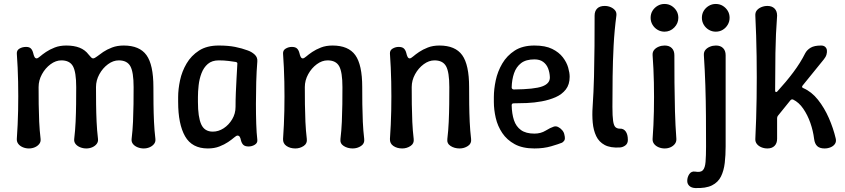

<svg xmlns="http://www.w3.org/2000/svg" viewBox="-20 -740 4271 970"><path d="M126 10Q110 10 95.5 4Q81 -2 72.5 -13Q64 -24 65 -39Q70 -109 71.5 -181.5Q73 -254 71.5 -327Q70 -400 65 -469Q64 -486 78.5 -494.5Q93 -503 112 -503Q128 -503 136 -495Q144 -487 148 -471Q150 -461 154 -453Q158 -445 165 -445Q171 -445 182.5 -455Q194 -465 212.5 -477.5Q231 -490 256.5 -500Q282 -510 315 -510Q354 -510 382 -499Q410 -488 428 -464Q435 -456 440 -450.5Q445 -445 450 -445Q458 -445 470.5 -455Q483 -465 501.5 -477.5Q520 -490 546 -500Q572 -510 605 -510Q685 -510 720 -461.5Q755 -413 755 -300Q755 -258 755.5 -213.5Q756 -169 758 -125Q760 -81 765 -39Q767 -24 758.5 -13Q750 -2 736 4Q722 10 706 10Q690 10 675 4Q660 -2 651.5 -13Q643 -24 645 -39Q650 -81 652 -125Q654 -169 654.5 -213.5Q655 -258 655 -300Q655 -376 638.5 -405.5Q622 -435 580 -435Q552 -435 525.5 -415.5Q499 -396 482 -365Q465 -334 465 -300Q465 -258 465.5 -213.5Q466 -169 468 -125Q470 -81 475 -39Q477 -24 468.5 -13Q460 -2 446 4Q432 10 416 10Q400 10 385 4Q370 -2 361.5 -13Q353 -24 355 -39Q360 -81 362 -125Q364 -169 364.5 -213.5Q365 -258 365 -300Q365 -376 348.5 -405.5Q332 -435 290 -435Q262 -435 235.5 -415.5Q209 -396 192 -365Q175 -334 175 -300Q175 -258 175.5 -213.5Q176 -169 178 -125Q180 -81 185 -39Q187 -24 178.5 -13Q170 -2 156 4Q142 10 126 10Z M1030 10Q950 10 915 -51.5Q880 -113 880 -225V-250Q880 -289 889.5 -334Q899 -379 922.5 -419Q946 -459 985.5 -484.5Q1025 -510 1085 -510Q1133 -510 1168 -503Q1203 -496 1232 -485Q1252 -478 1267 -464Q1282 -450 1280 -429Q1276 -380 1274.5 -325Q1273 -270 1273 -216Q1273 -162 1274.5 -115Q1276 -68 1280 -34Q1282 -18 1267.5 -9Q1253 0 1236 0Q1218 0 1209.5 -8Q1201 -16 1197 -32Q1195 -43 1191 -49Q1187 -55 1180 -55Q1174 -55 1162.5 -45Q1151 -35 1132.5 -22.5Q1114 -10 1088.5 0Q1063 10 1030 10ZM1055 -75Q1084 -75 1110 -92Q1136 -109 1153 -137.5Q1170 -166 1170 -200Q1170 -236 1171.5 -272Q1173 -308 1175 -344Q1177 -380 1179 -416Q1181 -425 1171 -427Q1159 -429 1135.5 -432Q1112 -435 1085 -435Q1051 -435 1030 -417Q1009 -399 998 -370Q987 -341 983.5 -309Q980 -277 980 -250V-225Q980 -149 996.5 -112Q1013 -75 1055 -75Z M1410 -469Q1409 -486 1423.5 -494.5Q1438 -503 1454 -503Q1472 -503 1480.5 -495Q1489 -487 1493 -471Q1495 -461 1499 -453Q1503 -445 1510 -445Q1516 -445 1527.5 -455Q1539 -465 1557.5 -477.5Q1576 -490 1601.5 -500Q1627 -510 1660 -510Q1740 -510 1775 -461.5Q1810 -413 1810 -300Q1810 -258 1810.5 -213.5Q1811 -169 1813 -124.5Q1815 -80 1820 -38Q1823 -15 1804 -2.5Q1785 10 1762 10Q1736 10 1716.5 -2.5Q1697 -15 1700 -38Q1705 -80 1707 -124.5Q1709 -169 1709.5 -213.5Q1710 -258 1710 -300Q1710 -376 1693.5 -405.5Q1677 -435 1635 -435Q1607 -435 1580.5 -415.5Q1554 -396 1537 -365Q1520 -334 1520 -300Q1520 -258 1520.5 -213.5Q1521 -169 1523 -124.5Q1525 -80 1530 -38Q1533 -15 1514 -2.5Q1495 10 1472 10Q1446 10 1427.5 -2.5Q1409 -15 1410 -38Q1415 -108 1416.5 -180.5Q1418 -253 1416.5 -326.5Q1415 -400 1410 -469Z M1950 -469Q1949 -486 1963.5 -494.5Q1978 -503 1994 -503Q2012 -503 2020.5 -495Q2029 -487 2033 -471Q2035 -461 2039 -453Q2043 -445 2050 -445Q2056 -445 2067.5 -455Q2079 -465 2097.5 -477.5Q2116 -490 2141.5 -500Q2167 -510 2200 -510Q2280 -510 2315 -461.5Q2350 -413 2350 -300Q2350 -258 2350.5 -213.5Q2351 -169 2353 -124.5Q2355 -80 2360 -38Q2363 -15 2344 -2.5Q2325 10 2302 10Q2276 10 2256.5 -2.5Q2237 -15 2240 -38Q2245 -80 2247 -124.5Q2249 -169 2249.5 -213.5Q2250 -258 2250 -300Q2250 -376 2233.5 -405.5Q2217 -435 2175 -435Q2147 -435 2120.5 -415.5Q2094 -396 2077 -365Q2060 -334 2060 -300Q2060 -258 2060.5 -213.5Q2061 -169 2063 -124.5Q2065 -80 2070 -38Q2073 -15 2054 -2.5Q2035 10 2012 10Q1986 10 1967.5 -2.5Q1949 -15 1950 -38Q1955 -108 1956.5 -180.5Q1958 -253 1956.5 -326.5Q1955 -400 1950 -469Z M2680 10Q2620 10 2580.5 -11.5Q2541 -33 2517.5 -68Q2494 -103 2484.5 -144.5Q2475 -186 2475 -225V-250Q2475 -289 2484.5 -334Q2494 -379 2517.5 -419Q2541 -459 2580.5 -484.5Q2620 -510 2680 -510Q2735 -510 2769.5 -493Q2804 -476 2823.5 -450.5Q2843 -425 2850.5 -398.5Q2858 -372 2858 -352Q2858 -313 2838.5 -288Q2819 -263 2787 -249Q2755 -235 2717 -228Q2679 -221 2641.5 -219.5Q2604 -218 2575 -218Q2570 -218 2567.5 -215.5Q2565 -213 2565 -208Q2566 -165 2576.5 -133Q2587 -101 2612 -83Q2637 -65 2680 -65Q2712 -65 2736.5 -80Q2761 -95 2777 -100Q2788 -104 2799.5 -98.5Q2811 -93 2820 -82.5Q2829 -72 2831 -61Q2837 -38 2830.5 -29.5Q2824 -21 2819 -19Q2802 -12 2764.5 -1Q2727 10 2680 10ZM2576 -288Q2680 -289 2719.5 -303.5Q2759 -318 2758 -350Q2757 -374 2749 -394.5Q2741 -415 2724 -427.5Q2707 -440 2680 -440Q2637 -440 2612.5 -421Q2588 -402 2577 -370Q2566 -338 2565 -298Q2565 -294 2568 -291Q2571 -288 2576 -288Z M3112 5Q3064 8 3035 -7.5Q3006 -23 2992 -52.5Q2978 -82 2974.5 -120.5Q2971 -159 2974 -200Q2979 -275 2981 -353Q2983 -431 2983.5 -508.5Q2984 -586 2984 -661Q2984 -684 2997 -697Q3010 -710 3035 -710Q3051 -710 3065 -704Q3079 -698 3087.5 -687.5Q3096 -677 3094 -661Q3084 -586 3080 -508.5Q3076 -431 3075 -353Q3074 -275 3074 -200Q3074 -153 3077.5 -129Q3081 -105 3089.5 -97.5Q3098 -90 3112 -90Q3130 -91 3141 -76Q3152 -61 3152 -33Q3152 -15 3139.5 -5.5Q3127 4 3112 5Z M3338 10Q3322 10 3307.5 4Q3293 -2 3284.5 -13Q3276 -24 3277 -39Q3282 -106 3283.5 -178Q3285 -250 3283.5 -322Q3282 -394 3277 -461Q3276 -477 3284.5 -487.5Q3293 -498 3307.5 -504Q3322 -510 3338 -510Q3361 -510 3374 -497Q3387 -484 3387 -461Q3387 -394 3387.5 -322Q3388 -250 3390 -178Q3392 -106 3397 -39Q3398 -24 3389.5 -13Q3381 -2 3367.5 4Q3354 10 3338 10ZM3337 -580Q3318 -580 3302 -589.5Q3286 -599 3276.5 -615Q3267 -631 3267 -650Q3267 -670 3276.5 -685.5Q3286 -701 3302 -710.5Q3318 -720 3337 -720Q3357 -720 3372.5 -710.5Q3388 -701 3397.5 -685.5Q3407 -670 3407 -650Q3407 -622 3386.5 -601Q3366 -580 3337 -580Z M3492 210Q3473 209 3462.5 199Q3452 189 3452 174Q3452 155 3462.5 139.5Q3473 124 3492 127Q3520 132 3531 120Q3542 108 3544.5 78Q3547 48 3547 0Q3547 -75 3546.5 -153Q3546 -231 3543.5 -308.5Q3541 -386 3536 -461Q3535 -477 3543.5 -487.5Q3552 -498 3566.5 -504Q3581 -510 3597 -510Q3620 -510 3633 -497Q3646 -484 3646 -461Q3646 -386 3646 -308.5Q3646 -231 3646 -153Q3646 -75 3646 0Q3646 44 3641.5 83Q3637 122 3622.5 151.5Q3608 181 3577 196.5Q3546 212 3492 210ZM3596 -580Q3577 -580 3561 -589.5Q3545 -599 3535.5 -615Q3526 -631 3526 -650Q3526 -670 3535.5 -685.5Q3545 -701 3561 -710.5Q3577 -720 3596 -720Q3616 -720 3631.5 -710.5Q3647 -701 3656.5 -685.5Q3666 -670 3666 -650Q3666 -631 3656.5 -615Q3647 -599 3631.5 -589.5Q3616 -580 3596 -580Z M3857 10Q3841 10 3826.5 4Q3812 -2 3803.5 -13Q3795 -24 3796 -39Q3801 -140 3802.5 -245Q3804 -350 3802.5 -455.5Q3801 -561 3796 -661Q3795 -677 3803.5 -687.5Q3812 -698 3826.5 -704Q3841 -710 3857 -710Q3880 -710 3893 -697Q3906 -684 3906 -661Q3899 -569 3897.5 -472.5Q3896 -376 3896 -283Q3896 -276 3900 -275Q3904 -274 3908 -279Q3952 -327 3988 -375Q4024 -423 4048 -471Q4057 -488 4075.5 -499Q4094 -510 4128 -510Q4141 -510 4148.5 -503.5Q4156 -497 4157.5 -487Q4159 -477 4155.5 -464.5Q4152 -452 4142 -440L4035 -308Q4028 -299 4038 -295Q4080 -277 4112.5 -236Q4145 -195 4167.5 -143.5Q4190 -92 4202 -41Q4206 -25 4198.5 -13.5Q4191 -2 4176.5 4Q4162 10 4146 10Q4121 10 4108.5 -2Q4096 -14 4093 -38Q4088 -79 4074 -119Q4060 -159 4038 -191Q4016 -223 3987 -237Q3979 -240 3973 -233L3910 -155Q3906 -150 3906 -143V-39Q3906 -16 3893 -3Q3880 10 3857 10Z"/></svg>

Font: Winky Sans
Style: Regular
Weight: 400
Designer: Simon Atzbach
Foundry: typofactur
Version: Version 1.205